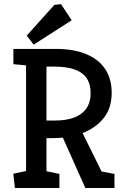

<svg xmlns="http://www.w3.org/2000/svg" viewBox="-20 -934 620 954"><path d="M54.1 0 46.1 -70.7 109.4 -84.2V-609.2L46.6 -615.2V-691H257.8Q345.8 -691 407.9 -665.3Q470 -639.7 502.4 -591.1Q534.9 -542.5 534.9 -473.1Q534.9 -396.3 494.8 -346.8Q454.7 -297.2 390.1 -273.1L484.8 -81.8L548.8 -69.9V0H404L292.4 -249.8Q274.5 -248.8 255.3 -248Q236 -247.2 210.9 -247.2V-83.1L275.2 -69.9V0ZM210.9 -335.1H253.9Q308.6 -335.1 347.9 -349.7Q387.3 -364.3 408.8 -394.7Q430.3 -425.1 430.3 -471.1Q430.3 -515.3 411.2 -544.4Q392.1 -573.6 352.8 -588.1Q313.5 -602.6 252.4 -603.1H210.9ZM147.4 -712.3 112.9 -757.1 249.9 -909.6 283 -913.6 336.2 -833.3Z"/></svg>

Font: Kreon Light
Style: Regular
Weight: 300
Designer: Julia Petretta
Foundry: Julia Petretta and Eli Heuer
Version: Version 2.002